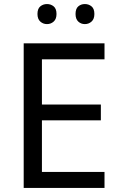

<svg xmlns="http://www.w3.org/2000/svg" viewBox="-20 -928 596 948"><path d="M496 0H97V-714H496V-635H187V-412H478V-334H187V-79H496ZM165 -859Q165 -885 179 -896.5Q193 -908 212 -908Q231 -908 245 -896.5Q259 -885 259 -859Q259 -834 245 -821.5Q231 -809 212 -809Q193 -809 179 -821.5Q165 -834 165 -859ZM353 -859Q353 -885 366.5 -896.5Q380 -908 399 -908Q418 -908 432 -896.5Q446 -885 446 -859Q446 -834 432 -821.5Q418 -809 399 -809Q380 -809 366.5 -821.5Q353 -834 353 -859Z"/></svg>

Font: Noto Sans Meetei Mayek
Style: Regular
Weight: 400
Designer: Monotype Design Team and Neelakash Kshetrimayum
Foundry: Monotype Imaging Inc.
Version: Version 2.002